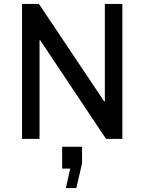

<svg xmlns="http://www.w3.org/2000/svg" viewBox="-20 -706 734 976"><path d="M602 0H519L184 -502L181 -501V0H92V-686H178L510 -190L513 -191V-686H602ZM397 125 368 250H315L337 151H296V40H397Z"/></svg>

Font: Chivo
Style: Regular
Weight: 400
Designer: Hector Gatti
Foundry: Omnibus-Type
Version: Version 1.003